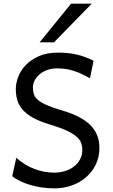

<svg xmlns="http://www.w3.org/2000/svg" viewBox="-20 -1011 614 1043"><path d="M468.8 -585.9Q442.4 -600.6 420.2 -610.6Q397.9 -620.6 377 -627.2Q356 -633.8 335 -636.7Q314 -639.6 290.5 -639.6Q261.2 -639.6 237.1 -630.9Q212.9 -622.1 195.3 -607.4Q177.7 -592.8 168.2 -573.7Q158.7 -554.7 158.7 -534.7Q158.7 -514.6 164.3 -498.3Q169.9 -481.9 187 -467.5Q204.1 -453.1 235.8 -439.2Q267.6 -425.3 319.8 -410.2Q368.2 -396 405.5 -377.2Q442.9 -358.4 468.3 -334Q493.7 -309.6 506.8 -278.3Q520 -247.1 520 -207.5Q520 -158.2 500.7 -117.9Q481.4 -77.6 448 -48.6Q414.6 -19.5 370.1 -3.7Q325.7 12.2 275.9 12.2Q240.7 12.2 207.3 7.3Q173.8 2.4 144.3 -6.3Q114.7 -15.1 89.8 -27.1Q64.9 -39.1 46.4 -53.7L68.4 -153.8Q117.2 -111.3 169.2 -92.3Q221.2 -73.2 275.9 -73.2Q305.2 -73.2 332.5 -81.5Q359.9 -89.8 380.9 -105.7Q401.9 -121.6 414.6 -144.8Q427.2 -168 427.2 -197.8Q427.2 -216.8 421.1 -234.1Q415 -251.5 396.5 -268.1Q377.9 -284.7 343.3 -301Q308.6 -317.4 251.5 -334.5Q194.3 -351.6 158.2 -372.1Q122.1 -392.6 101.6 -416.7Q81.1 -440.9 73.5 -468.5Q65.9 -496.1 65.9 -527.3Q65.9 -558.6 78.9 -593.3Q91.8 -627.9 119.6 -657.2Q147.5 -686.5 190.9 -705.8Q234.4 -725.1 295.4 -725.1Q323.7 -725.1 348.4 -722.7Q373 -720.2 396.2 -714.8Q419.4 -709.5 441.9 -701.2Q464.4 -692.9 488.3 -681.2ZM478.5 -991.2 273.4 -781.2H195.3L366.2 -991.2Z"/></svg>

Font: Andika APac
Style: Regular
Weight: 400
Designer: Victor Gaultney, Annie Olsen, Julie Remington, Don Collingsworth, Eric Hays, Becca Hirsbrunner
Foundry: SIL International
Version: Version 5.000